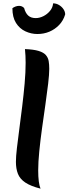

<svg xmlns="http://www.w3.org/2000/svg" viewBox="-20 -1095 409 1146"><path d="M274 -684Q274 -652 267.5 -596Q261 -540 251 -471Q241 -402 231 -330Q221 -258 214.5 -192.5Q208 -127 208 -78Q208 -2 222 31Q163 16 131 -5.5Q99 -27 87 -57.5Q75 -88 75 -129Q75 -160 81 -211.5Q87 -263 95.5 -327Q104 -391 112.5 -460Q121 -529 127 -596Q133 -663 133 -720Q133 -741 132 -762Q131 -783 129 -802Q181 -800 210.5 -791Q240 -782 253.5 -766.5Q267 -751 270.5 -730.5Q274 -710 274 -684ZM54 -1046Q62 -1052 72.5 -1056Q83 -1060 94 -1060Q112 -1060 124 -1047Q132 -1017 148.5 -1002Q165 -987 193 -987Q216 -987 239 -998.5Q262 -1010 278.5 -1030Q295 -1050 297 -1075Q316 -1075 332.5 -1065Q349 -1055 359 -1040Q369 -1025 369 -1009Q358 -972 333 -946Q308 -920 275 -906Q242 -892 203 -892Q166 -892 131.5 -908Q97 -924 75.5 -958Q54 -992 54 -1046Z"/></svg>

Font: Merienda
Style: Bold
Weight: 700
Designer: Eduardo Rodriguez Tunni
Foundry: Eduardo Rodriguez Tunni
Version: Version 2.001